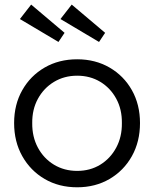

<svg xmlns="http://www.w3.org/2000/svg" viewBox="-20 -786 655 816"><path d="M308 10Q230.3 10 169.8 -25.3Q109.3 -60.7 74.7 -122.3Q40 -184 40 -263Q40 -341.7 74.7 -402.8Q109.3 -464 169.8 -499Q230.3 -534 308 -534Q385 -534 445.5 -499Q506 -464 540.5 -402.8Q575 -341.7 575 -263Q575 -184 540.5 -122.3Q506 -60.7 445.5 -25.3Q385 10 308 10ZM308 -59.7Q363.1 -59.7 406.2 -86.1Q449.2 -112.5 473.9 -158.5Q498.7 -204.6 498 -263Q498.7 -321.4 473.9 -366.8Q449.2 -412.2 406.2 -438.2Q363.1 -464.3 308 -464.3Q252.9 -464.3 209.3 -437.9Q165.8 -411.5 141.1 -366.1Q116.3 -320.7 117 -263Q116.3 -204.6 141.1 -158.5Q165.8 -112.5 209.3 -86.1Q252.9 -59.7 308 -59.7ZM400.9 -607.7 237 -705.1 284.8 -766.5 426.8 -646.5ZM228.5 -607.7 64.6 -705.1 112.4 -766.5 254.4 -646.5Z"/></svg>

Font: Lexend Medium
Style: Regular
Weight: 500
Designer: Bonnie Shaver-Troup, Thomas Jockin
Foundry: Lexend
Version: Version 1.005